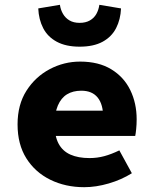

<svg xmlns="http://www.w3.org/2000/svg" viewBox="-20 -766 640 798"><path d="M330 12Q252 12 189 -19Q126 -50 89.5 -108Q53 -166 53 -249Q53 -331 90 -389Q127 -447 186.5 -478.5Q246 -510 313 -510Q390 -510 442.5 -478Q495 -446 521.5 -391.5Q548 -337 548 -270Q548 -249 546 -229.5Q544 -210 542 -201H172V-306H432L409 -277Q409 -332 386 -360.5Q363 -389 318 -389Q283 -389 258.5 -374Q234 -359 220.5 -327.5Q207 -296 207 -249Q207 -200 223.5 -169Q240 -138 272.5 -123.5Q305 -109 352 -109Q384 -109 413.5 -117Q443 -125 476 -141L528 -46Q485 -19 432 -3.5Q379 12 330 12ZM311 -572Q254 -572 216 -592.5Q178 -613 159.5 -649Q141 -685 139 -731L229 -746Q232 -725 242 -708Q252 -691 269 -681Q286 -671 311 -671Q336 -671 353.5 -681Q371 -691 380.5 -708Q390 -725 393 -746L483 -731Q481 -685 462.5 -649Q444 -613 406.5 -592.5Q369 -572 311 -572Z"/></svg>

Font: Source Code Pro ExtraBold
Style: Regular
Weight: 800
Monospace: yes
Designer: Paul D. Hunt, Teo Tuominen
Foundry: Adobe Systems Incorporated
Version: Version 1.018;hotconv 1.0.116;makeotfexe 2.5.65601